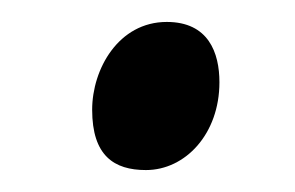

<svg xmlns="http://www.w3.org/2000/svg" viewBox="-20 -135 269 175"><path d="M132 -115C88 -115 64 -72 64 -35C64 7 84 20 113 20C149 20 180 -13 180 -60C180 -87 170 -115 132 -115Z"/></svg>

Font: Temporarium
Style: Regular
Weight: 400
Version: Version 1.1